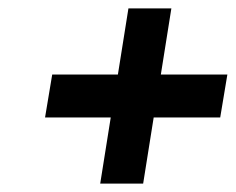

<svg xmlns="http://www.w3.org/2000/svg" viewBox="-20 -584 560 456"><path d="M87 -305 104 -407H260L285 -564H387L362 -407H520L503 -305H345L320 -148H218L243 -305Z"/></svg>

Font: Exo
Style: DemiBoldItalic
Weight: 600
Designer: Natanael Gama
Version: Version 1